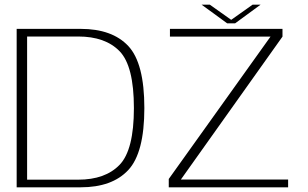

<svg xmlns="http://www.w3.org/2000/svg" viewBox="-20 -798 1314 818"><path d="M51 0H323.5Q457.5 0 526.2 -73.2Q595 -146.5 595 -337.5Q595 -529 526.5 -602Q458 -675 323.5 -675H51ZM95.5 -32.5V-642.5H313Q428.5 -642.5 489.5 -579.8Q550.5 -517 550.5 -337.5Q550.5 -159 489.5 -95.8Q428.5 -32.5 313 -32.5ZM699 0H1207.5V-33H750.5L1183.5 -642V-675H704V-642H1132.5L699 -35.5ZM948 -698.5H981.5L1090 -778H1056L965 -713.5L874 -778H839Z"/></svg>

Font: Anybody SemiExpanded ExtraLight
Style: Regular
Weight: 250
Width: 6
Version: Version 1.113;gftools[0.9.25]